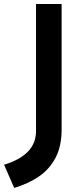

<svg xmlns="http://www.w3.org/2000/svg" viewBox="-64 -676 415 945"><path d="M5.9 249 -43.9 134.8Q113.3 86.9 113.3 -30.3V-656.2H239.3V-38.1Q239.3 43.9 209 101.1Q178.7 158.2 126.5 193.4Q74.2 228.5 5.9 249Z"/></svg>

Font: Sen SemiBold
Style: Regular
Weight: 600
Designer: Kosal Sen, Philatype
Foundry: Philatype
Version: Version 2.000;gftools[0.9.31]